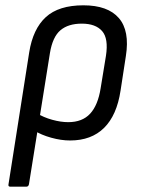

<svg xmlns="http://www.w3.org/2000/svg" viewBox="-20 -518 533 723"><path d="M19 185Q10 185 12 176L90 -321Q104 -409 152.5 -453.5Q201 -498 294 -498Q386 -498 427.5 -450Q469 -402 454 -307L434 -177Q420 -84 372 -36.5Q324 11 244 11Q210 11 172.5 0.5Q135 -10 110 -26L118 -92Q144 -76 176.5 -67Q209 -58 237 -58Q290 -58 319.5 -90Q349 -122 359 -186L379 -308Q389 -373 364.5 -401Q340 -429 288 -429Q237 -429 207.5 -404Q178 -379 168 -318L89 176Q87 185 79 185Z"/></svg>

Font: Sofia Sans Semi Condensed
Style: Italic
Weight: 400
Italic angle: -9°
Designer: Botio Nikoltchev, Ani Petrova
Foundry: lettersoup
Version: Version 4.101